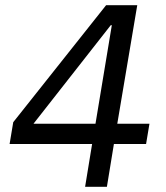

<svg xmlns="http://www.w3.org/2000/svg" viewBox="-20 -720 640 740"><path d="M17 -165 31 -249 389 -700H509L432 -243H556L543 -165H419L392 0H308L335 -165ZM407 -623 109 -243H348L411 -623Z"/></svg>

Font: CommitMono
Style: Italic
Weight: 400
Monospace: yes
Designer: Eigil Nikolajsen
Foundry: Eigil Nikolajsen
Version: Version 1.143